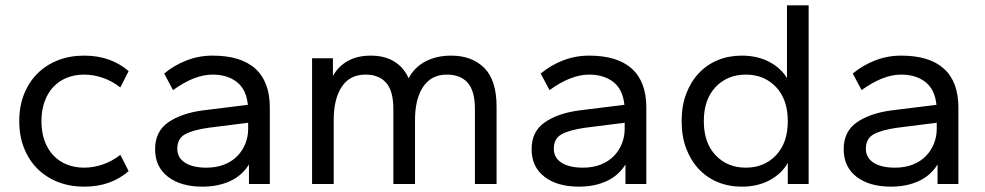

<svg xmlns="http://www.w3.org/2000/svg" viewBox="-20 -688 3683 718"><path d="M295 10Q241 10 196.5 -7.5Q152 -25 120 -57Q88 -89 70 -134Q52 -179 52 -235Q52 -291 70 -336Q88 -381 120 -413Q152 -445 196.5 -462.5Q241 -480 295 -480Q346 -480 387.5 -465Q429 -450 461 -422L430 -361Q398 -386 363 -397.5Q328 -409 295 -409Q259 -409 229.5 -397Q200 -385 179 -362.5Q158 -340 146.5 -307.5Q135 -275 135 -235Q135 -194 146.5 -162Q158 -130 179 -107.5Q200 -85 229.5 -73Q259 -61 295 -61Q328 -61 363 -72.5Q398 -84 430 -109L461 -48Q429 -20 387.5 -5Q346 10 295 10Z M737 10Q656 10 608 -27Q560 -64 560 -130Q560 -196 608.5 -230Q657 -264 737 -275L907 -296Q901 -354 865.5 -381.5Q830 -409 775 -409Q707 -409 627 -351L594 -413Q631 -444 677.5 -462Q724 -480 775 -480Q881 -480 935 -431Q989 -382 989 -286V0H911V-73Q885 -31 840 -10.5Q795 10 737 10ZM752 -61Q790 -61 819.5 -73Q849 -85 868.5 -105.5Q888 -126 898 -152Q908 -178 908 -206V-229L758 -210Q702 -202 672.5 -186Q643 -170 643 -132Q643 -98 672 -79.5Q701 -61 752 -61Z M1756 0V-280Q1756 -348 1729 -378.5Q1702 -409 1651 -409Q1593 -409 1562.5 -363.5Q1532 -318 1532 -240V0H1451V-280Q1451 -348 1424 -378.5Q1397 -409 1347 -409Q1288 -409 1258 -363.5Q1228 -318 1228 -240V0H1147V-470H1225V-404Q1245 -440 1280.5 -460Q1316 -480 1367 -480Q1419 -480 1455 -457.5Q1491 -435 1508 -395Q1530 -437 1571.5 -458.5Q1613 -480 1667 -480Q1745 -480 1791 -434Q1837 -388 1837 -289V0Z M2145 10Q2064 10 2016 -27Q1968 -64 1968 -130Q1968 -196 2016.5 -230Q2065 -264 2145 -275L2315 -296Q2309 -354 2273.5 -381.5Q2238 -409 2183 -409Q2115 -409 2035 -351L2002 -413Q2039 -444 2085.5 -462Q2132 -480 2183 -480Q2289 -480 2343 -431Q2397 -382 2397 -286V0H2319V-73Q2293 -31 2248 -10.5Q2203 10 2145 10ZM2160 -61Q2198 -61 2227.5 -73Q2257 -85 2276.5 -105.5Q2296 -126 2306 -152Q2316 -178 2316 -206V-229L2166 -210Q2110 -202 2080.5 -186Q2051 -170 2051 -132Q2051 -98 2080 -79.5Q2109 -61 2160 -61Z M2754 10Q2705 10 2664 -7Q2623 -24 2593 -56Q2563 -88 2546 -133Q2529 -178 2529 -235Q2529 -292 2546 -337Q2563 -382 2593 -414Q2623 -446 2664 -463Q2705 -480 2754 -480Q2812 -480 2856 -457Q2900 -434 2923 -396V-668H3004V0H2926V-79Q2904 -39 2859 -14.5Q2814 10 2754 10ZM2769 -61Q2838 -61 2882 -107.5Q2926 -154 2926 -235Q2926 -316 2882 -362.5Q2838 -409 2769 -409Q2700 -409 2656 -362.5Q2612 -316 2612 -235Q2612 -154 2656 -107.5Q2700 -61 2769 -61Z M3312 10Q3231 10 3183 -27Q3135 -64 3135 -130Q3135 -196 3183.5 -230Q3232 -264 3312 -275L3482 -296Q3476 -354 3440.5 -381.5Q3405 -409 3350 -409Q3282 -409 3202 -351L3169 -413Q3206 -444 3252.5 -462Q3299 -480 3350 -480Q3456 -480 3510 -431Q3564 -382 3564 -286V0H3486V-73Q3460 -31 3415 -10.5Q3370 10 3312 10ZM3327 -61Q3365 -61 3394.5 -73Q3424 -85 3443.5 -105.5Q3463 -126 3473 -152Q3483 -178 3483 -206V-229L3333 -210Q3277 -202 3247.5 -186Q3218 -170 3218 -132Q3218 -98 3247 -79.5Q3276 -61 3327 -61Z"/></svg>

Font: Gantari
Style: Regular
Weight: 400
Designer: Anugrah Pasau
Foundry: Lafontype
Version: Version 1.000; ttfautohint (v1.8.4)